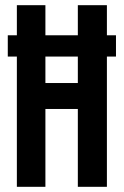

<svg xmlns="http://www.w3.org/2000/svg" viewBox="-20 -720 477 740"><path d="M155 0H45V-502H10V-584H45V-700H155V-584H280V-700H392V-584H427V-502H392V0H280V-300H155ZM280 -400V-502H155V-400Z"/></svg>

Font: BebasNeueW03-Regular
Style: Regular
Weight: 400
Designer: Ryoichi Tsunekawa
Foundry: Ryoichi Tsunekawa
Version: Version 1.30